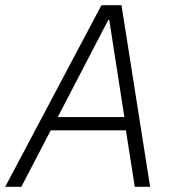

<svg xmlns="http://www.w3.org/2000/svg" viewBox="-41 -718 673 738"><path d="M536 0H477L443 -217H154L41 0H-21L349 -698H426ZM437 -268 379 -641H375L181 -268Z"/></svg>

Font: IBM Plex Sans Light
Style: Italic
Weight: 300
Italic angle: -11.31°
Designer: Mike Abbink, Paul van der Laan, Pieter van Rosmalen
Foundry: Bold Monday
Version: Version 3.0